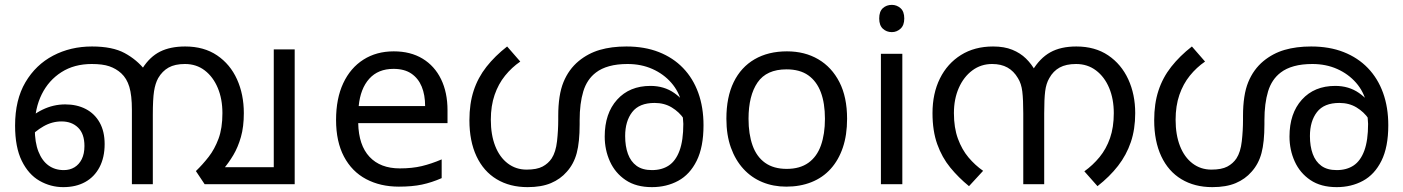

<svg xmlns="http://www.w3.org/2000/svg" viewBox="-20 -757 5764 789"><path d="M358 -566Q442 -566 492 -539Q542 -512 576 -469L596 -428L608 -266V0H522V-306Q522 -365 511.5 -400Q501 -435 478 -456Q457 -475 429.5 -484.5Q402 -494 357 -494Q285 -494 232.5 -460.5Q180 -427 151.5 -369.5Q123 -312 123 -239V-228Q123 -172 138 -134Q153 -96 179.5 -77Q206 -58 242 -58Q267 -58 286 -69.5Q305 -81 316 -103Q327 -125 327 -157Q327 -207 301 -232.5Q275 -258 233 -258Q194 -258 159 -238Q124 -218 95 -186L80 -248Q109 -284 154 -306Q199 -328 248 -328Q296 -328 332.5 -309Q369 -290 389.5 -253.5Q410 -217 410 -165Q410 -110 389 -70Q368 -30 330 -9Q292 12 240 12Q188 12 142.5 -14Q97 -40 69.5 -96Q42 -152 42 -241Q42 -347 84.5 -419Q127 -491 198.5 -528.5Q270 -566 358 -566ZM1191 -554V0H821L785 -54Q813 -81 837.5 -112.5Q862 -144 878 -187Q894 -230 894 -292Q894 -350 875 -395.5Q856 -441 821.5 -467.5Q787 -494 740 -494Q699 -494 673 -479.5Q647 -465 630 -436Q618 -414 613 -382Q608 -350 608 -285V0H522V-258L571 -422L566 -477Q596 -524 638 -545Q680 -566 741 -566Q818 -566 872 -529.5Q926 -493 954 -431Q982 -369 982 -292Q982 -236 970 -194Q958 -152 939 -120Q920 -88 897 -61L877 -70H1105V-554Z M1598 -546Q1667 -546 1716.5 -516Q1766 -486 1792.5 -431.5Q1819 -377 1819 -304V-251H1452Q1454 -160 1498.5 -112.5Q1543 -65 1623 -65Q1674 -65 1713.5 -74.5Q1753 -84 1795 -102V-25Q1754 -7 1714 1.5Q1674 10 1619 10Q1543 10 1484.5 -21Q1426 -52 1393.5 -113.5Q1361 -175 1361 -264Q1361 -352 1390.5 -415Q1420 -478 1473.5 -512Q1527 -546 1598 -546ZM1597 -474Q1534 -474 1497.5 -433.5Q1461 -393 1454 -321H1727Q1727 -367 1713 -401Q1699 -435 1670.5 -454.5Q1642 -474 1597 -474Z M2554 -566Q2629 -566 2687.5 -543Q2746 -520 2787 -477.5Q2828 -435 2849.5 -375.5Q2871 -316 2871 -242Q2871 -153 2843 -96.5Q2815 -40 2767 -14Q2719 12 2659 12Q2594 12 2551 -17Q2508 -46 2486.5 -93.5Q2465 -141 2465 -196Q2465 -291 2516 -347.5Q2567 -404 2653 -404Q2709 -404 2750.5 -375Q2792 -346 2816 -301Q2840 -256 2843 -206L2817 -209Q2810 -240 2790.5 -268.5Q2771 -297 2740.5 -315.5Q2710 -334 2670 -334Q2607 -334 2578 -296.5Q2549 -259 2549 -198Q2549 -156 2560.5 -124.5Q2572 -93 2596 -75.5Q2620 -58 2659 -58Q2700 -58 2728.5 -77Q2757 -96 2772.5 -138Q2788 -180 2788 -248Q2788 -250 2786.5 -270Q2785 -290 2781 -310Q2780 -315 2781.5 -323Q2783 -331 2781 -334Q2770 -381 2738.5 -417Q2707 -453 2661 -473.5Q2615 -494 2559 -494Q2516 -494 2483.5 -485Q2451 -476 2429 -459Q2392 -431 2377 -381.5Q2362 -332 2362 -263V-246Q2362 -173 2350 -128Q2338 -83 2309 -51Q2283 -21 2244 -4.5Q2205 12 2148 12Q2075 12 2021 -20.5Q1967 -53 1938 -115Q1909 -177 1909 -263Q1909 -331 1926.5 -384.5Q1944 -438 1979 -482.5Q2014 -527 2064 -566L2118 -504Q2083 -480 2055.5 -446Q2028 -412 2012.5 -367Q1997 -322 1997 -265Q1997 -203 2015 -157Q2033 -111 2066.5 -85.5Q2100 -60 2144 -60Q2186 -60 2209.5 -72.5Q2233 -85 2247 -106Q2264 -132 2269 -176.5Q2274 -221 2274 -265V-280Q2274 -367 2295.5 -419.5Q2317 -472 2358 -506Q2397 -538 2445 -552Q2493 -566 2554 -566Z M3461 -269Q3461 -202 3443.5 -150.5Q3426 -99 3393.5 -63Q3361 -27 3314.5 -8.5Q3268 10 3211 10Q3158 10 3113 -8.5Q3068 -27 3035 -63Q3002 -99 2983.5 -150.5Q2965 -202 2965 -269Q2965 -358 2995 -419.5Q3025 -481 3081 -513.5Q3137 -546 3214 -546Q3287 -546 3342.5 -513.5Q3398 -481 3429.5 -419.5Q3461 -358 3461 -269ZM3056 -269Q3056 -206 3072.5 -159.5Q3089 -113 3124 -88Q3159 -63 3213 -63Q3267 -63 3302 -88Q3337 -113 3353.5 -159.5Q3370 -206 3370 -269Q3370 -333 3353 -378Q3336 -423 3301.5 -447.5Q3267 -472 3212 -472Q3130 -472 3093 -418Q3056 -364 3056 -269Z M3688 -536V0H3600V-536ZM3645 -737Q3665 -737 3680.5 -723.5Q3696 -710 3696 -681Q3696 -653 3680.5 -639Q3665 -625 3645 -625Q3623 -625 3608 -639Q3593 -653 3593 -681Q3593 -710 3608 -723.5Q3623 -737 3645 -737Z M4061 -566Q4107 -566 4140 -552.5Q4173 -539 4196 -516.5Q4219 -494 4235 -465L4222 -466Q4253 -518 4296 -542Q4339 -566 4403 -566Q4480 -566 4534 -529.5Q4588 -493 4616.5 -431Q4645 -369 4645 -292Q4645 -226 4627 -173Q4609 -120 4574.5 -75.5Q4540 -31 4490 8L4436 -53Q4471 -78 4498.5 -111.5Q4526 -145 4541.5 -189.5Q4557 -234 4557 -292Q4557 -350 4538 -395.5Q4519 -441 4484 -467.5Q4449 -494 4402 -494Q4361 -494 4334.5 -479.5Q4308 -465 4292 -436Q4279 -414 4275 -382Q4271 -350 4271 -291V0H4185V-291Q4185 -348 4181 -381Q4177 -414 4163 -436Q4146 -465 4120 -479.5Q4094 -494 4057 -494Q4011 -494 3975.5 -467.5Q3940 -441 3920 -395.5Q3900 -350 3900 -292Q3900 -232 3916.5 -187Q3933 -142 3960 -110Q3987 -78 4020 -55L3962 8Q3919 -27 3885 -68.5Q3851 -110 3831.5 -164.5Q3812 -219 3812 -292Q3812 -373 3842.5 -434.5Q3873 -496 3929 -531Q3985 -566 4061 -566Z M5368 -566Q5443 -566 5501.5 -543Q5560 -520 5601 -477.5Q5642 -435 5663.5 -375.5Q5685 -316 5685 -242Q5685 -153 5657 -96.5Q5629 -40 5581 -14Q5533 12 5473 12Q5408 12 5365 -17Q5322 -46 5300.5 -93.5Q5279 -141 5279 -196Q5279 -291 5330 -347.5Q5381 -404 5467 -404Q5523 -404 5564.5 -375Q5606 -346 5630 -301Q5654 -256 5657 -206L5631 -209Q5624 -240 5604.5 -268.5Q5585 -297 5554.5 -315.5Q5524 -334 5484 -334Q5421 -334 5392 -296.5Q5363 -259 5363 -198Q5363 -156 5374.5 -124.5Q5386 -93 5410 -75.5Q5434 -58 5473 -58Q5514 -58 5542.5 -77Q5571 -96 5586.5 -138Q5602 -180 5602 -248Q5602 -250 5600.5 -270Q5599 -290 5595 -310Q5594 -315 5595.5 -323Q5597 -331 5595 -334Q5584 -381 5552.5 -417Q5521 -453 5475 -473.5Q5429 -494 5373 -494Q5330 -494 5297.5 -485Q5265 -476 5243 -459Q5206 -431 5191 -381.5Q5176 -332 5176 -263V-246Q5176 -173 5164 -128Q5152 -83 5123 -51Q5097 -21 5058 -4.5Q5019 12 4962 12Q4889 12 4835 -20.5Q4781 -53 4752 -115Q4723 -177 4723 -263Q4723 -331 4740.5 -384.5Q4758 -438 4793 -482.5Q4828 -527 4878 -566L4932 -504Q4897 -480 4869.5 -446Q4842 -412 4826.5 -367Q4811 -322 4811 -265Q4811 -203 4829 -157Q4847 -111 4880.5 -85.5Q4914 -60 4958 -60Q5000 -60 5023.5 -72.5Q5047 -85 5061 -106Q5078 -132 5083 -176.5Q5088 -221 5088 -265V-280Q5088 -367 5109.5 -419.5Q5131 -472 5172 -506Q5211 -538 5259 -552Q5307 -566 5368 -566Z"/></svg>

Font: mlyalm115
Style: Regular
Weight: 400
Designer: Jelle Bosma - Monotype Design Team
Foundry: Monotype Imaging Inc.
Version: Version 2.103